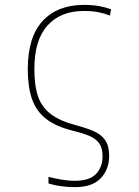

<svg xmlns="http://www.w3.org/2000/svg" viewBox="-20 -557 570 788"><path d="M288 211Q228 211 179 196V169Q203 175 231.5 180Q260 185 287 185Q348 185 374.5 156.5Q401 128 401 85Q401 50 386.5 30.5Q372 11 345 0Q318 -11 281 -20Q211 -37 170 -68.5Q129 -100 111.5 -150Q94 -200 94 -273Q94 -405 155 -471Q216 -537 325 -537Q359 -537 386.5 -532Q414 -527 436 -519L431 -493Q409 -502 383.5 -507Q358 -512 324 -512Q229 -512 175 -452.5Q121 -393 121 -273Q121 -205 136.5 -160.5Q152 -116 189.5 -88Q227 -60 292 -43Q337 -31 367 -17.5Q397 -4 412.5 19.5Q428 43 428 83Q428 138 393.5 174.5Q359 211 288 211Z"/></svg>

Font: Noto Sans Mono Condensed Thin
Style: Regular
Weight: 100
Width: 3
Designer: Monotype Design Team
Foundry: Monotype Imaging Inc.
Version: Version 2.014; ttfautohint (v1.8.4.7-5d5b)